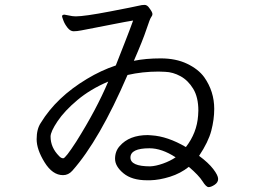

<svg xmlns="http://www.w3.org/2000/svg" viewBox="-20 -736 1040 786"><path d="M514 -91Q514 -55 595 -55Q618 -56 647.5 -66.5Q677 -77 699 -92Q642 -129 592 -129Q514 -129 514 -91ZM423 -402Q350 -371 297 -326.5Q244 -282 215.5 -239.5Q187 -197 187 -177Q187 -132 222 -97Q230 -88 239 -88Q248 -88 292 -156Q375 -288 423 -402ZM528 -487Q576 -497 638 -497Q700 -497 746 -475Q792 -453 816 -420Q857 -362 857 -290Q857 -247 845 -201Q833 -155 795 -98Q833 -70 853 -44Q873 -18 873 -3.5Q873 11 858.5 20.5Q844 30 834 30Q824 30 809 6Q794 -18 753 -53Q719 -26 676 -12.5Q633 1 595 2H582Q520 2 485.5 -26.5Q451 -55 451 -86Q451 -117 470 -138Q509 -183 585 -183L600 -182Q666 -178 741 -134Q786 -192 791 -263L792 -283Q792 -338 771 -372.5Q750 -407 719 -424Q688 -441 656 -442L629 -443Q563 -443 502 -429Q387 -162 276 -37Q260 -19 238 -19Q195 -19 162.5 -71.5Q130 -124 130 -166Q130 -208 147 -233Q211 -338 336 -413Q394 -448 454 -468Q470 -509 490.5 -561Q511 -613 525 -652Q494 -647 451.5 -638.5Q409 -630 369.5 -622.5Q330 -615 312.5 -611.5Q295 -608 281.5 -608Q268 -608 256.5 -622.5Q245 -637 239.5 -652Q234 -667 234 -669Q234 -676 244 -676Q246 -676 276 -670L290 -669Q326 -669 430 -689Q534 -709 547.5 -712.5Q561 -716 572 -716Q583 -716 592 -702Q604 -686 604 -679Q604 -672 599 -666Q594 -660 579.5 -616Q565 -572 528 -487Z"/></svg>

Font: LXGW WenKai Lite
Style: Regular
Weight: 400
Designer: LXGW / Fontworks Inc.
Foundry: LXGW / Fontworks Inc.
Version: Version 1.511; March 25, 2025